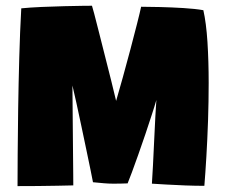

<svg xmlns="http://www.w3.org/2000/svg" viewBox="-20 -651 786 668"><path d="M41 -3.5Q41 -44 41.5 -114.5Q42 -185 43.2 -272Q44.5 -359 47 -450Q49.5 -541 54 -622Q84 -625 124.5 -626.8Q165 -628.5 204.2 -629.5Q243.5 -630.5 270.5 -630.8Q297.5 -631 300 -631Q301 -628.5 307.8 -603.2Q314.5 -578 324.2 -539.2Q334 -500.5 345.2 -456.2Q356.5 -412 366.8 -370.8Q377 -329.5 384 -300Q394 -334 407.2 -381.5Q420.5 -429 433.5 -478.5Q446.5 -528 456.8 -568.2Q467 -608.5 471 -627.5Q497 -627.5 537 -626.5Q577 -625.5 618.2 -623Q659.5 -620.5 687.5 -615.5Q697.5 -571.5 701.8 -504.8Q706 -438 706 -362.5Q706 -298 703.8 -231.5Q701.5 -165 698 -106Q694.5 -47 691 -4.5Q660.5 -4.5 625 -5.8Q589.5 -7 558 -9Q526.5 -11 508.5 -12Q510 -33 512.2 -75.5Q514.5 -118 516.5 -164.5Q518.5 -207.5 520.5 -245.8Q522.5 -284 524 -303Q518.5 -283.5 508.2 -252Q498 -220.5 485.8 -184.2Q473.5 -148 461.2 -113.2Q449 -78.5 439 -51.8Q429 -25 424 -13Q415.5 -12.5 398.5 -12.2Q381.5 -12 373 -12Q357.5 -12 341 -13.5Q324.5 -15 303.5 -17Q301.5 -28.5 295.2 -58.8Q289 -89 280.5 -129.5Q272 -170 263 -212.8Q254 -255.5 245.8 -293Q237.5 -330.5 232 -353.5Q232.5 -296 233 -236.2Q233.5 -176.5 234 -125.8Q234.5 -75 234.8 -42.5Q235 -10 235 -6Q213 -5.5 179.8 -4.8Q146.5 -4 110 -3.8Q73.5 -3.5 41 -3.5Z"/></svg>

Font: Grandstander Black
Style: Regular
Weight: 900
Designer: Tyler Finck
Foundry: Etcetera Type Co
Version: Version 1.200; ttfautohint (v1.8.3)